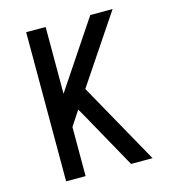

<svg xmlns="http://www.w3.org/2000/svg" viewBox="-109 -825 819 914"><g transform="rotate(-15 300.0 -367.5)"><path d="M104 0V-735H200V-406L420 -735H530L306 -401L530 0H424L276 -266L248 -315L200 -242V0Z"/></g></svg>

Font: Iosevka SS04 Medium Extended
Style: Regular
Weight: 500
Width: 7
Monospace: yes
Designer: Belleve Invis
Foundry: Belleve Invis
Version: Version 19.0.0; ttfautohint (v1.8.4)